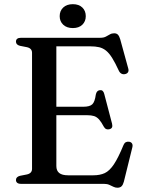

<svg xmlns="http://www.w3.org/2000/svg" viewBox="-20 -881 687 920"><path d="M206 -369.5H379Q410 -369.5 422.2 -381.2Q434.5 -393 439 -427.5Q441 -437.5 445.8 -442.8Q450.5 -448 458.5 -449Q474.5 -451 479.5 -431L517 -288Q519.5 -277 516.8 -270.8Q514 -264.5 505 -262Q497 -259.5 489.8 -262.2Q482.5 -265 478 -273Q465.5 -296.5 454.8 -308.5Q444 -320.5 430.8 -324.8Q417.5 -329 397 -329H206ZM56.5 -681.5Q56.5 -690.5 62.5 -695.2Q68.5 -700 81.5 -700H461Q477 -700 487.2 -705.5Q497.5 -711 506.5 -716.2Q515.5 -721.5 527 -721.5Q538.5 -721.5 545 -714.8Q551.5 -708 556 -693L594.5 -553Q597.5 -543 594 -536Q590.5 -529 581.5 -526.5Q571.5 -523.5 563 -527.5Q554.5 -531.5 549.5 -542Q532 -580 517.5 -603.2Q503 -626.5 488 -638.5Q473 -650.5 455 -654.8Q437 -659 412 -659H250V-85.5Q250 -63 263.8 -52Q277.5 -41 306.5 -41H427Q459 -41 481.8 -51.5Q504.5 -62 525.5 -93.2Q546.5 -124.5 572 -186.5Q576 -196 582.8 -199.5Q589.5 -203 598 -202Q608.5 -200.5 612.8 -193.2Q617 -186 614 -174.5L573.5 -10.5Q569.5 4.5 562.5 11.5Q555.5 18.5 542.5 18.5Q532.5 18.5 523.5 14Q514.5 9.5 504 4.8Q493.5 0 478.5 0H81.5Q68.5 0 62.5 -5Q56.5 -10 56.5 -18.5Q56.5 -33.5 75.5 -38.5L108.5 -45Q120.5 -47.5 127 -54.2Q133.5 -61 133.5 -72V-628Q133.5 -639 127 -645.8Q120.5 -652.5 108.5 -655L75.5 -661.5Q56.5 -666.5 56.5 -681.5ZM329 -746.5Q300 -746.5 283 -762.5Q266 -778.5 266 -803.5Q266 -829 283 -845Q300 -861 329 -861Q358 -861 374.5 -845Q391 -829 391 -803.5Q391 -778.5 374.5 -762.5Q358 -746.5 329 -746.5Z"/></svg>

Font: Fraunces 10pt
Style: Regular
Weight: 400
Version: Version 1.000;[b76b70a41]